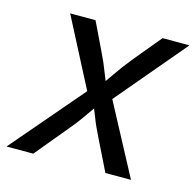

<svg xmlns="http://www.w3.org/2000/svg" viewBox="-100 -630 733 718"><g transform="rotate(15 266.5 -271.0)"><path d="M-15.1 0 252 -312 240.2 -244.6 85.9 -542.5H184.1L234.9 -437Q254.4 -397.5 267.6 -362.3Q280.8 -327.1 295.9 -294.4H250.5Q276.9 -327.1 300.5 -362.3Q324.2 -397.5 356.4 -437L443.8 -542.5H547.9L293.5 -241.2L303.7 -306.2L466.8 0H367.7L307.6 -122.1Q288.1 -160.6 275.4 -194.6Q262.7 -228.5 247.1 -259.8H293Q267.6 -228.5 244.9 -194.6Q222.2 -160.6 189.5 -122.1L88.4 0Z"/></g></svg>

Font: Inter 16pt
Style: Italic
Weight: 400
Italic angle: -9.3988°
Version: Version 4.001;git-66647c0bb